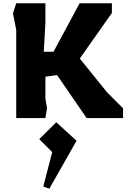

<svg xmlns="http://www.w3.org/2000/svg" viewBox="-20 -728 789 1184"><path d="M80 0V-544L60 -645L80 -708H260V-588L250 -409H310L471 -708H670V-648L472 -367L640 -159L739 -60V0H514L332 -265L260 -255V-120L270 -60L260 0ZM284 436 247 422 302 210 222 130 327 26 452 140Z"/></svg>

Font: Rowdies
Style: Regular
Weight: 400
Designer: Jaikishan Patel
Version: Version 1.000; ttfautohint (v1.8.3)